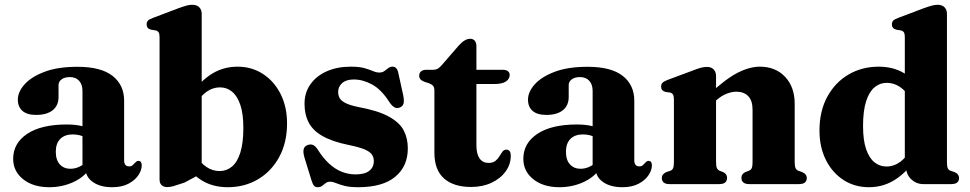

<svg xmlns="http://www.w3.org/2000/svg" viewBox="-20 -769 4053 802"><path d="M337 -66V-76.5L324.5 -78V-389Q324.5 -416 310.5 -431.5Q296.5 -447 271.5 -447Q250 -447 237.2 -437.5Q224.5 -428 224.5 -413.5V-364Q224.5 -328 200 -308.5Q175.5 -289 131 -289Q93 -289 73.8 -305.8Q54.5 -322.5 54.5 -353Q54.5 -385 82.5 -416.5Q110.5 -448 165.8 -469Q221 -490 303.5 -490Q402 -490 450.2 -452Q498.5 -414 498.5 -348.5V-99Q498.5 -87 503.8 -80.5Q509 -74 519 -74Q529 -74 534.2 -79Q539.5 -84 544 -89Q547 -92 550.2 -94.5Q553.5 -97 558 -97Q565.5 -97 568.8 -91.8Q572 -86.5 572 -78Q572 -58.5 558.2 -37.5Q544.5 -16.5 517 -1.8Q489.5 13 448.5 13Q398.5 13 367.8 -8.8Q337 -30.5 337 -66ZM35 -105.5Q35 -171 93.8 -210Q152.5 -249 258.5 -249Q289.5 -249 313.5 -244.2Q337.5 -239.5 354 -231L340 -193.5Q326.5 -200.5 313 -204Q299.5 -207.5 283.5 -207.5Q250.5 -207.5 231.8 -188.8Q213 -170 213 -135.5Q213 -100.5 230 -82.2Q247 -64 274 -64Q294.5 -64 313.5 -73.5Q332.5 -83 344 -98.5L355.5 -64.5Q329.5 -27.5 283.8 -7.2Q238 13 186 13Q118.5 13 76.8 -20.2Q35 -53.5 35 -105.5Z M822.5 -711V-45L751 -6.5Q717.5 5 703.8 8.8Q690 12.5 678 12.5Q664 12.5 655.2 4.5Q646.5 -3.5 646.5 -19V-614Q646.5 -628 642.5 -634Q638.5 -640 630 -642L611 -645Q601.5 -647.5 597 -653Q592.5 -658.5 592.5 -667Q592.5 -677 598.2 -683Q604 -689 619.5 -694.5L722.5 -733.5Q745.5 -742 758.8 -745.5Q772 -749 782.5 -749Q802.5 -749 812.5 -738.5Q822.5 -728 822.5 -711ZM789.5 -320 761 -351Q802 -416.5 854.2 -453.5Q906.5 -490.5 972 -490.5Q1031.5 -490.5 1078.2 -460.2Q1125 -430 1152 -376.5Q1179 -323 1179 -253.5Q1179 -173 1146.2 -113Q1113.5 -53 1057.5 -20Q1001.5 13 931.5 13Q871.5 13 826 -13.5Q780.5 -40 749.5 -93L793.5 -125Q817 -88.5 842.5 -71.5Q868 -54.5 897.5 -54.5Q926.5 -54.5 949 -73.2Q971.5 -92 984 -132Q996.5 -172 996.5 -235Q996.5 -294 983.8 -331.2Q971 -368.5 949.2 -386.2Q927.5 -404 899.5 -404Q867.5 -404 840.2 -383.8Q813 -363.5 789.5 -320Z M1458 -437Q1426 -437 1409.2 -422Q1392.5 -407 1392.5 -385Q1392.5 -371.5 1398.2 -360.2Q1404 -349 1421.5 -339.5Q1439 -330 1474.5 -322.5Q1559 -307 1604.2 -282Q1649.5 -257 1666.5 -224Q1683.5 -191 1683.5 -149.5Q1683.5 -74 1630.8 -30.5Q1578 13 1476 13Q1440.5 13 1418.8 7.2Q1397 1.5 1383.5 -4.2Q1370 -10 1359 -10Q1348 -10 1340.5 -4.2Q1333 1.5 1325.8 7.2Q1318.5 13 1307.5 13Q1297 13 1291.8 7Q1286.5 1 1281.5 -14.5L1252 -110Q1245.5 -132 1248.2 -145Q1251 -158 1264.5 -163Q1278 -168 1288 -163.2Q1298 -158.5 1307 -144.5Q1330 -108 1355.2 -85Q1380.5 -62 1408.2 -51.2Q1436 -40.5 1465.5 -40.5Q1503.5 -40.5 1522.5 -55.5Q1541.5 -70.5 1541.5 -96Q1541.5 -111 1533.8 -123Q1526 -135 1503.2 -144.8Q1480.5 -154.5 1436 -163.5Q1368 -177.5 1327.5 -200.5Q1287 -223.5 1269.5 -257.2Q1252 -291 1252 -335.5Q1252 -382 1276.8 -417Q1301.5 -452 1345 -471.2Q1388.5 -490.5 1445 -490.5Q1481.5 -490.5 1503 -484.2Q1524.5 -478 1538.2 -472Q1552 -466 1564.5 -466Q1577 -466 1585.2 -472Q1593.5 -478 1601.5 -484.2Q1609.5 -490.5 1620 -490.5Q1629 -490.5 1635.2 -484Q1641.5 -477.5 1644.5 -461L1664.5 -370Q1668.5 -348.5 1665.8 -337Q1663 -325.5 1650.5 -320Q1637.5 -315 1627.2 -321Q1617 -327 1606.5 -342.5Q1573.5 -394.5 1534.8 -415.8Q1496 -437 1458 -437Z M1772.5 -421 1752.5 -427.5Q1741 -432 1736 -438Q1731 -444 1731 -452.5Q1731 -464.5 1739 -471Q1747 -477.5 1760.5 -477.5H1789.5Q1800 -477.5 1808.2 -482Q1816.5 -486.5 1827 -499L1896 -578.5Q1909 -593 1920.8 -600Q1932.5 -607 1944 -607Q1956 -607 1963 -599Q1970 -591 1970 -576V-162Q1970 -126 1983.2 -107.2Q1996.5 -88.5 2020.5 -88.5Q2039 -88.5 2049.2 -96.8Q2059.5 -105 2065.8 -115.8Q2072 -126.5 2078.2 -135Q2084.5 -143.5 2095 -144Q2103.5 -144 2108.5 -138Q2113.5 -132 2113.5 -118Q2113.5 -82.5 2092.2 -53Q2071 -23.5 2033.5 -5.8Q1996 12 1948 12Q1875 12 1834.8 -23.5Q1794.5 -59 1794.5 -131.5V-390Q1794.5 -404 1789.2 -410.2Q1784 -416.5 1772.5 -421ZM1906 -418V-477.5H2080Q2093.5 -477.5 2101.2 -471.8Q2109 -466 2109 -455.5Q2109 -439.5 2093.5 -428.8Q2078 -418 2042.5 -418Z M2468 -66V-76.5L2455.5 -78V-389Q2455.5 -416 2441.5 -431.5Q2427.5 -447 2402.5 -447Q2381 -447 2368.2 -437.5Q2355.5 -428 2355.5 -413.5V-364Q2355.5 -328 2331 -308.5Q2306.5 -289 2262 -289Q2224 -289 2204.8 -305.8Q2185.5 -322.5 2185.5 -353Q2185.5 -385 2213.5 -416.5Q2241.5 -448 2296.8 -469Q2352 -490 2434.5 -490Q2533 -490 2581.2 -452Q2629.5 -414 2629.5 -348.5V-99Q2629.5 -87 2634.8 -80.5Q2640 -74 2650 -74Q2660 -74 2665.2 -79Q2670.5 -84 2675 -89Q2678 -92 2681.2 -94.5Q2684.5 -97 2689 -97Q2696.5 -97 2699.8 -91.8Q2703 -86.5 2703 -78Q2703 -58.5 2689.2 -37.5Q2675.5 -16.5 2648 -1.8Q2620.5 13 2579.5 13Q2529.5 13 2498.8 -8.8Q2468 -30.5 2468 -66ZM2166 -105.5Q2166 -171 2224.8 -210Q2283.5 -249 2389.5 -249Q2420.5 -249 2444.5 -244.2Q2468.5 -239.5 2485 -231L2471 -193.5Q2457.5 -200.5 2444 -204Q2430.5 -207.5 2414.5 -207.5Q2381.5 -207.5 2362.8 -188.8Q2344 -170 2344 -135.5Q2344 -100.5 2361 -82.2Q2378 -64 2405 -64Q2425.5 -64 2444.5 -73.5Q2463.5 -83 2475 -98.5L2486.5 -64.5Q2460.5 -27.5 2414.8 -7.2Q2369 13 2317 13Q2249.5 13 2207.8 -20.2Q2166 -53.5 2166 -105.5Z M2971 -451.5V-91.5Q2971 -74 2974.8 -66.5Q2978.5 -59 2986.5 -55.5L3001 -50Q3017 -42 3017 -26.5Q3017 0 2984.5 0H2776.5Q2760 0 2752.2 -6.8Q2744.5 -13.5 2744.5 -25Q2744.5 -33.5 2749.2 -39.8Q2754 -46 2764 -50.5L2779.5 -55.5Q2788 -58.5 2791.5 -66.2Q2795 -74 2795 -91.5V-354Q2795 -368 2791 -374.2Q2787 -380.5 2778.5 -382.5L2760 -385Q2750 -388 2745.8 -393.2Q2741.5 -398.5 2741.5 -407Q2741.5 -417 2747.2 -423Q2753 -429 2768 -435L2871.5 -473.5Q2893 -482 2906.8 -485.8Q2920.5 -489.5 2932.5 -489.5Q2951.5 -489.5 2961.2 -478.8Q2971 -468 2971 -451.5ZM2954.5 -335 2928.5 -362.5 2945.5 -378Q3012.5 -440.5 3062 -465.5Q3111.5 -490.5 3154 -490.5Q3219.5 -490.5 3259.5 -448Q3299.5 -405.5 3299.5 -335.5V-92Q3299.5 -74.5 3303.2 -66.5Q3307 -58.5 3315.5 -55.5L3330 -50.5Q3340.5 -46 3345.2 -39.8Q3350 -33.5 3350 -25Q3350 -13.5 3342.2 -6.8Q3334.5 0 3317.5 0H3110Q3077 0 3077 -26.5Q3077 -42 3093 -50L3107.5 -55.5Q3116.5 -59 3120 -66.8Q3123.5 -74.5 3123.5 -92V-310.5Q3123.5 -348.5 3105.5 -367.2Q3087.5 -386 3056 -386Q3037 -386 3015.2 -377.5Q2993.5 -369 2973.5 -351.5Z M3765 -85.5 3759.5 -87V-614Q3759.5 -628 3755.5 -634Q3751.5 -640 3743 -642L3724 -645Q3714.5 -647.5 3710 -653Q3705.5 -658.5 3705.5 -667Q3705.5 -677 3711.2 -683Q3717 -689 3732.5 -694.5L3835.5 -733.5Q3857.5 -741.5 3871 -745.2Q3884.5 -749 3897 -749Q3915.5 -749 3925.5 -738.5Q3935.5 -728 3935.5 -711V-91.5Q3935.5 -74 3939 -66.2Q3942.5 -58.5 3951 -55.5L3966 -50.5Q3976.5 -46.5 3981.2 -40Q3986 -33.5 3986 -25Q3986 -13.5 3978.2 -6.8Q3970.5 0 3953.5 0H3837Q3807.5 0 3786.2 -20.2Q3765 -40.5 3765 -70.5ZM3403 -224Q3403 -304.5 3435.5 -364.5Q3468 -424.5 3524 -457.5Q3580 -490.5 3650.5 -490.5Q3710.5 -490.5 3755.8 -463.8Q3801 -437 3832 -384.5L3788.5 -352Q3764.5 -389 3739 -406Q3713.5 -423 3684 -423Q3655 -423 3632.8 -404.2Q3610.5 -385.5 3597.8 -345.8Q3585 -306 3585 -242.5Q3585 -183.5 3597.8 -146.2Q3610.5 -109 3632.5 -91.2Q3654.5 -73.5 3682.5 -73.5Q3714.5 -73.5 3741.5 -93.8Q3768.5 -114 3792 -157.5L3820.5 -126.5Q3780 -61.5 3727.5 -24.2Q3675 13 3609.5 13Q3550 13 3503.2 -17.2Q3456.5 -47.5 3429.8 -101Q3403 -154.5 3403 -224Z"/></svg>

Font: Fraunces
Style: Bold
Weight: 700
Version: Version 1.000;[b76b70a41]